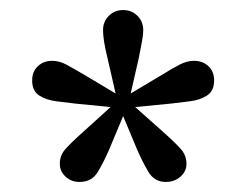

<svg xmlns="http://www.w3.org/2000/svg" viewBox="-20 -730 489 382"><path d="M138 -368Q122 -368 110.5 -378.5Q99 -389 99 -404Q99 -420 109 -432Q119 -444 147 -469L200 -517L129 -524Q112 -526 92 -528.5Q72 -531 58 -540Q44 -549 44 -570Q44 -588 55.5 -598.5Q67 -609 84 -609Q98 -609 112 -601.5Q126 -594 148 -581L210 -544L194 -614Q189 -634 187 -647.5Q185 -661 185 -670Q185 -687 196.5 -698.5Q208 -710 225 -710Q242 -710 253.5 -698.5Q265 -687 265 -670Q265 -661 262.5 -647.5Q260 -634 256 -614L240 -544L302 -581Q323 -594 337.5 -601.5Q352 -609 366 -609Q383 -609 394.5 -598.5Q406 -588 406 -570Q406 -549 392 -540Q378 -531 358 -528.5Q338 -526 321 -524L249 -517L303 -469Q331 -444 341 -432Q351 -420 351 -404Q351 -389 339 -378.5Q327 -368 310 -368Q287 -368 275 -388.5Q263 -409 253 -432L225 -499L197 -432Q187 -409 175 -388.5Q163 -368 138 -368Z"/></svg>

Font: Hedvig Letters Serif 18pt
Style: Regular
Weight: 400
Designer: Alexander Örn & Tor Weibull
Foundry: Kanon Foundry
Version: Version 1.000